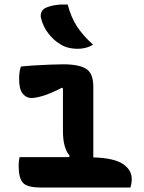

<svg xmlns="http://www.w3.org/2000/svg" viewBox="-20 -834 640 854"><path d="M67 -135H287L290 -141Q260 -175 260 -251V-440L256 -444Q203 -417 170.5 -407.5Q138 -398 120 -398Q97 -398 81 -417.5Q65 -437 65 -482Q65 -516 73 -538Q98 -541 132.5 -543Q167 -545 201.5 -546.5Q236 -548 260 -548Q331 -548 363 -528Q395 -508 395 -449V-134Q488 -131 527 -104.5Q566 -78 566 -38Q566 -18 560 0H160Q101 0 82 -21Q63 -42 63 -96Q63 -119 67 -135ZM281 -814Q296 -757 322 -717Q348 -677 394 -635Q364 -617 326 -617Q279 -617 247 -638Q219 -655 196 -684Q173 -713 163 -751Q159 -765 163.5 -778Q168 -791 181 -798Q218 -816 281 -814Z"/></svg>

Font: Recursive Mn Csl St
Style: Bold
Weight: 700
Monospace: yes
Version: Version 1.079;hotconv 1.0.112;makeotfexe 2.5.65598; ttfautoh